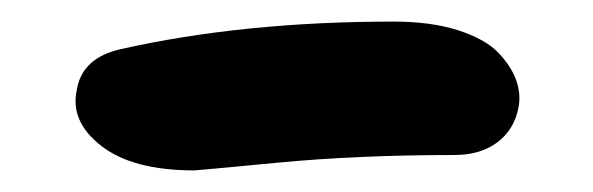

<svg xmlns="http://www.w3.org/2000/svg" viewBox="-20 -347 547 177"><path d="M159.2 -189.9Q102.5 -189.9 73.5 -212.4Q44.4 -234.9 50.8 -264.2Q55.7 -293.9 91.8 -301.8Q204.6 -327.1 342.8 -327.1Q377.4 -327.1 402.3 -319.1Q427.2 -311 439.2 -298.6Q451.2 -286.1 455.8 -273.2Q460.4 -260.3 458 -248Q454.1 -227.5 438.5 -215.8Q422.9 -204.1 398.9 -204.1Q310.1 -204.1 235.6 -197Q161.1 -189.9 159.2 -189.9Z"/></svg>

Font: Shantell Sans Irregular
Style: Italic
Weight: 600
Italic angle: -11.31°
Designer: Stephen Nixon, Anya Danilova, Shantell Martin
Foundry: Arrow Type
Version: Version 1.006;[9816181b4]